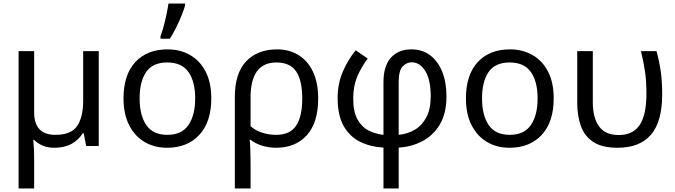

<svg xmlns="http://www.w3.org/2000/svg" viewBox="-20 -825 3816 1085"><path d="M538 -536V0H467L453 -72H448Q422 -32 382.5 -11Q343 10 287 10Q248 10 220 -2.5Q192 -15 172 -35H168Q170 -17 171.5 13.5Q173 44 173 84V240H85V-536H173V-190Q173 -63 293 -63Q382 -63 416 -113Q450 -163 450 -257V-536Z M1174 -269Q1174 -136 1106.5 -63Q1039 10 924 10Q853 10 797.5 -22.5Q742 -55 710 -117.5Q678 -180 678 -269Q678 -402 744.5 -474Q811 -546 927 -546Q999 -546 1055 -513.5Q1111 -481 1142.5 -419.5Q1174 -358 1174 -269ZM769 -269Q769 -174 806.5 -118.5Q844 -63 926 -63Q1007 -63 1045 -118.5Q1083 -174 1083 -269Q1083 -364 1045 -418Q1007 -472 925 -472Q843 -472 806 -418Q769 -364 769 -269ZM887 -606V-620Q896 -644 905 -677Q914 -710 921 -744Q928 -778 932 -805H1026V-794Q1020 -772 1006.5 -738.5Q993 -705 975.5 -669.5Q958 -634 940 -606Z M1778 -268Q1778 -132 1714 -61Q1650 10 1541 10Q1500 10 1462 -1.5Q1424 -13 1396 -35H1391Q1393 -18 1394.5 17.5Q1396 53 1396 98V240H1307V-275Q1307 -412 1371.5 -479Q1436 -546 1546 -546Q1614 -546 1666.5 -514Q1719 -482 1748.5 -420Q1778 -358 1778 -268ZM1542 -472Q1396 -472 1396 -274V-112Q1424 -87 1462 -75Q1500 -63 1540 -63Q1619 -63 1653.5 -115Q1688 -167 1688 -268Q1688 -371 1653.5 -421.5Q1619 -472 1542 -472Z M1990 -541 2058 -494Q2021 -445 1998.5 -391.5Q1976 -338 1976 -268Q1976 -195 1999.5 -151.5Q2023 -108 2062 -88Q2101 -68 2147 -63V-361Q2147 -452 2189 -499Q2231 -546 2305 -546Q2367 -546 2411 -512.5Q2455 -479 2479 -419.5Q2503 -360 2503 -281Q2503 -184 2465.5 -121.5Q2428 -59 2366.5 -27Q2305 5 2233 9V240H2147V9Q2073 5 2014.5 -24Q1956 -53 1922 -113Q1888 -173 1888 -271Q1888 -352 1917 -419.5Q1946 -487 1990 -541ZM2306 -473Q2277 -473 2255 -449Q2233 -425 2233 -362V-63Q2284 -68 2325 -92.5Q2366 -117 2390 -163.5Q2414 -210 2414 -280Q2414 -374 2383.5 -423.5Q2353 -473 2306 -473Z M3109 -269Q3109 -136 3041.5 -63Q2974 10 2859 10Q2788 10 2732.5 -22.5Q2677 -55 2645 -117.5Q2613 -180 2613 -269Q2613 -402 2679.5 -474Q2746 -546 2862 -546Q2934 -546 2990 -513.5Q3046 -481 3077.5 -419.5Q3109 -358 3109 -269ZM2704 -269Q2704 -174 2741.5 -118.5Q2779 -63 2861 -63Q2942 -63 2980 -118.5Q3018 -174 3018 -269Q3018 -364 2980 -418Q2942 -472 2860 -472Q2778 -472 2741 -418Q2704 -364 2704 -269Z M3470 10Q3381 10 3331.5 -23.5Q3282 -57 3262 -114.5Q3242 -172 3242 -243V-536H3330V-246Q3330 -160 3365 -111Q3400 -62 3477 -62Q3557 -62 3595 -119Q3633 -176 3633 -296Q3633 -366 3625 -421Q3617 -476 3602 -536H3690Q3706 -477 3714 -421.5Q3722 -366 3722 -292Q3722 -137 3658.5 -63.5Q3595 10 3470 10Z"/></svg>

Font: Apis
Style: Regular
Weight: 400
Designer: Monotype Design Team
Foundry: Monotype Imaging Inc.
Version: Version 2.000; build 0001